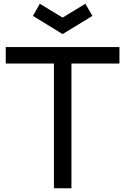

<svg xmlns="http://www.w3.org/2000/svg" viewBox="-20 -1000 665 1020"><path d="M312.5 -819 155 -915.5 191.5 -980 312.5 -906.5 433.5 -980 471 -915.5ZM614.5 -662.5H359.5V0H266.5V-662.5H10.5V-750H614.5Z"/></svg>

Font: Russisch Sans Medium
Style: Regular
Weight: 500
Width: 4
Designer: Michael Sharanda (font) & Cristiano Sobral (main changes)
Foundry: Michael Sharanda
Version: Version 2.00;September 8, 2020;FontCreator 13.0.0.2681 64-bi